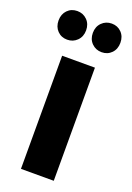

<svg xmlns="http://www.w3.org/2000/svg" viewBox="-145 -804 590 858"><g transform="rotate(20 150.5 -374.5)"><path d="M72 -538H228V0H72ZM3 -681Q3 -711 21.5 -730Q40 -749 68 -749Q96 -749 115 -730Q134 -711 134 -681Q134 -651 115 -632Q96 -613 68 -613Q40 -613 21.5 -632Q3 -651 3 -681ZM166 -681Q166 -711 185 -730Q204 -749 232 -749Q260 -749 278.5 -730Q297 -711 297 -681Q297 -651 278.5 -632Q260 -613 232 -613Q204 -613 185 -632Q166 -651 166 -681Z"/></g></svg>

Font: mBank
Style: Bold
Weight: 700
Designer: Julieta Ulanovsky
Foundry: Julieta Ulanovsky
Version: Version 7.200